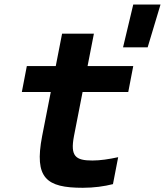

<svg xmlns="http://www.w3.org/2000/svg" viewBox="-20 -832 744 866"><path d="M353.5 15C404 15 450 8.5 489.5 -1.5L513 -123C471.5 -114 432 -108 396.5 -108C320.5 -108 296.5 -127.5 313.5 -217.5L352.5 -417H558.5L581 -534H375L403.5 -680H260L231.5 -534H101L78.5 -417H209L170 -218C133.5 -28 189 15 353.5 15ZM535 -618.5H646L704 -811.5H581Z"/></svg>

Font: Monaspace Neon
Style: Bold Italic
Weight: 700
Italic angle: -11°
Designer: Riley Cran & the Lettermatic Team
Foundry: Lettermatic
Version: Version 1.200 (Monaspace Neon)